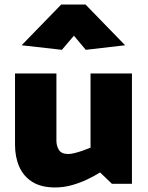

<svg xmlns="http://www.w3.org/2000/svg" viewBox="-20 -807 650 844"><path d="M378 -484V-158Q364 -152 345.5 -145.5Q327 -139 309.5 -134.5Q292 -130 280 -130Q250 -130 239 -148Q228 -166 228 -188V-484H46V-171Q46 -117 64.5 -74.5Q83 -32 122 -7.5Q161 17 222 17Q261 17 297.5 6.5Q334 -4 365 -19Q396 -34 420 -49L472 1H560V-484ZM305 -650 357 -588 530 -608 356 -787H249L75 -608L252 -588Z"/></svg>

Font: Catamaran Black
Style: Regular
Weight: 900
Designer: Pria Ravichandran
Version: Version 2.000